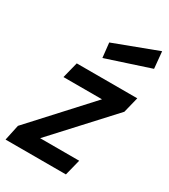

<svg xmlns="http://www.w3.org/2000/svg" viewBox="-203 -853 834 945"><g transform="rotate(30 214.0 -381.0)"><path d="M327 0H-16L3 -89L296 -409H77L100 -500H444L422 -411L128 -91H350ZM196 -586 187 -669 434 -762 443 -667Z"/></g></svg>

Font: Storia Sans SemiBold
Style: Italic
Weight: 600
Italic angle: -13°
Designer: Campivisivi
Foundry: Accademia di Belle Arti di Urbino and students of MA course of Visual design
Version: Version 60.001;May 25, 2020;FontCreator 12.0.0.2522 64-bit